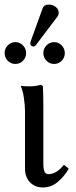

<svg xmlns="http://www.w3.org/2000/svg" viewBox="-30 -806 332 838"><path d="M147.9 -436 157.2 -430.2Q159.2 -392.1 159.2 -342.8V-90.8Q159.2 -67.9 164.3 -56.9Q169.4 -45.9 182.1 -45.9Q216.3 -45.9 249 -86.9L270 -69.8Q251 -36.1 222.2 -12Q193.4 12.2 157.2 12.2Q122.6 12.2 100.8 -10.5Q79.1 -33.2 79.1 -70.8V-321.8Q79.1 -346.2 74.2 -379.2Q69.3 -412.1 61 -429.2L63 -431.2Q74.7 -429.2 100.1 -429.2Q126.5 -429.2 147.9 -436ZM184.1 -786.1Q199.7 -786.1 212.9 -775.9Q226.1 -765.6 226.1 -751Q226.1 -740.2 220.2 -732.9L127.9 -610.8Q122.1 -603 116.2 -603Q110.4 -603 106.2 -606.9Q102.1 -610.8 102.1 -616.2Q102.1 -620.1 104 -626L155.8 -769Q161.6 -786.1 184.1 -786.1ZM3.9 -540.8Q-9.8 -554.7 -9.8 -574.2Q-9.8 -593.8 3.9 -607.9Q17.6 -622.1 37.1 -622.1Q56.6 -622.1 70.3 -607.9Q84 -593.8 84 -574.2Q84 -554.7 70.3 -540.8Q56.6 -526.9 37.1 -526.9Q17.6 -526.9 3.9 -540.8ZM172.9 -540.8Q159.2 -554.7 159.2 -574.2Q159.2 -593.8 172.9 -607.9Q186.5 -622.1 206.1 -622.1Q225.6 -622.1 239.3 -607.9Q252.9 -593.8 252.9 -574.2Q252.9 -554.7 239.3 -540.8Q225.6 -526.9 206.1 -526.9Q186.5 -526.9 172.9 -540.8Z"/></svg>

Font: Linear Smooth
Style: Regular
Weight: 400
Designer: Philipp H. Poll, Flanker
Foundry: Philipp H. Poll, reworked by Flanker
Version: Version 1.061 | FøM Fix